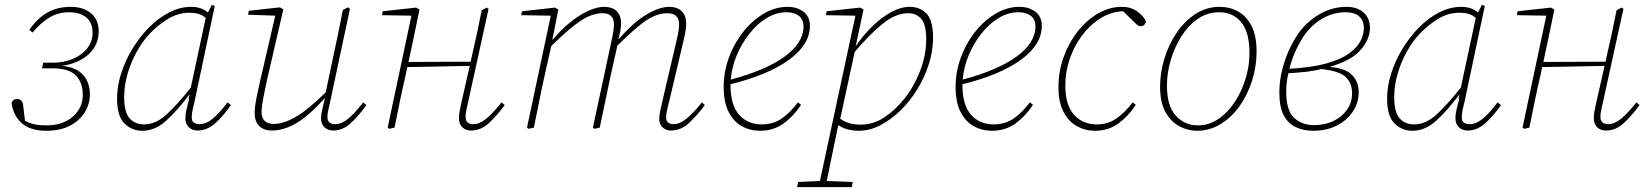

<svg xmlns="http://www.w3.org/2000/svg" viewBox="-20 -521 6724 784"><path d="M169 13Q105 13 70 -17Q35 -47 27 -100Q33 -117 49 -117Q59 -117 66.5 -110.5Q74 -104 75 -87L82 -28Q100 -18 120.5 -13.5Q141 -9 170 -9Q237 -9 277.5 -45Q318 -81 318 -133Q318 -184 289.5 -213Q261 -242 194 -242H152L156 -265H195Q243 -265 280 -281.5Q317 -298 337.5 -325.5Q358 -353 358 -387Q358 -429 332 -450Q306 -471 262 -471Q218 -471 182 -449.5Q146 -428 113 -388L100 -399Q132 -446 173 -469.5Q214 -493 269 -493Q321 -493 352 -466.5Q383 -440 383 -393Q383 -337 342 -299.5Q301 -262 233 -252Q290 -247 318.5 -216Q347 -185 347 -135Q347 -97 326.5 -63Q306 -29 266 -8Q226 13 169 13Z M487 -125Q487 -63 509 -38Q531 -13 568 -13Q616 -13 660 -53.5Q704 -94 759 -163L820 -448Q806 -460 790 -464.5Q774 -469 754 -469Q707 -469 665.5 -443.5Q624 -418 592 -384Q563 -354 539 -311Q515 -268 501 -220Q487 -172 487 -125ZM787 12Q765 12 751 -1.5Q737 -15 737 -38Q737 -55 741 -71.5Q745 -88 752 -116L750 -119L754 -136Q706 -72 660 -29.5Q614 13 561 13Q519 13 488.5 -16.5Q458 -46 458 -119Q458 -168 474.5 -220.5Q491 -273 520.5 -321.5Q550 -370 588.5 -409Q627 -448 671 -470.5Q715 -493 761 -493Q803 -493 829 -470L845 -501L857 -497L775 -109Q771 -93 767 -75.5Q763 -58 763 -41Q763 -26 772 -20Q781 -14 795 -14Q822 -14 849.5 -37Q877 -60 909 -103L923 -92Q891 -46 858 -17Q825 12 787 12Z M1090 12Q1058 12 1039 -6Q1020 -24 1020 -59Q1020 -85 1026.5 -117Q1033 -149 1040 -181L1104 -457L993 -461L996 -477L1123 -491L1137 -483L1070 -193Q1063 -162 1055.5 -123Q1048 -84 1048 -63Q1048 -41 1060 -28Q1072 -15 1099 -15Q1137 -15 1186.5 -43Q1236 -71 1310 -144L1338 -277Q1349 -327 1359.5 -378Q1370 -429 1380 -480L1401 -491L1409 -485L1328 -105Q1325 -90 1321 -73.5Q1317 -57 1317 -43Q1317 -14 1349 -14Q1375 -14 1402.5 -37Q1430 -60 1463 -103L1476 -92Q1444 -47 1411.5 -17.5Q1379 12 1341 12Q1319 12 1305 -1.5Q1291 -15 1291 -37Q1291 -54 1295.5 -72Q1300 -90 1307 -121Q1240 -47 1189 -17.5Q1138 12 1090 12Z M1570 5 1563 0 1660 -457 1540 -459 1543 -475 1679 -490 1693 -482 1667 -357 1648 -268 1902 -269 1905 -284Q1928 -382 1947 -479L1967 -490L1975 -485L1893 -111Q1889 -93 1885 -75.5Q1881 -58 1881 -44Q1881 -14 1913 -14Q1939 -14 1966.5 -37Q1994 -60 2028 -103L2041 -92Q2008 -47 1975.5 -17.5Q1943 12 1904 12Q1882 12 1868 -1Q1854 -14 1854 -39Q1854 -55 1857.5 -71Q1861 -87 1866 -111L1898 -252L1643 -247L1637 -217Q1624 -162 1613 -108Q1602 -54 1591 0Z M2720 12Q2699 12 2685.5 -1Q2672 -14 2672 -34Q2672 -53 2676 -68Q2680 -83 2684 -105L2736 -327Q2743 -356 2748 -379.5Q2753 -403 2753 -421Q2753 -467 2705 -467Q2677 -467 2649 -454.5Q2621 -442 2586 -413Q2551 -384 2501 -335L2474 -215Q2463 -161 2451.5 -107.5Q2440 -54 2429 0L2408 5L2401 0L2471 -326Q2477 -354 2482 -378.5Q2487 -403 2487 -421Q2487 -467 2440 -467Q2398 -467 2351.5 -436.5Q2305 -406 2231 -333L2204 -213Q2192 -160 2181.5 -106.5Q2171 -53 2160 0L2138 5L2132 0L2229 -457L2108 -459L2112 -475L2246 -490L2260 -482L2235 -357Q2294 -426 2350 -459.5Q2406 -493 2446 -493Q2481 -493 2498.5 -475Q2516 -457 2516 -427Q2516 -411 2513 -394.5Q2510 -378 2505 -359Q2564 -428 2618 -460.5Q2672 -493 2712 -493Q2746 -493 2764 -475Q2782 -457 2782 -426Q2782 -404 2777 -381Q2772 -358 2764 -325L2712 -105Q2708 -89 2704 -72.5Q2700 -56 2700 -42Q2700 -14 2731 -14Q2756 -14 2784 -37Q2812 -60 2846 -103L2858 -92Q2825 -47 2792 -17.5Q2759 12 2720 12Z M3191 -471Q3150 -471 3111 -447.5Q3072 -424 3040.5 -384Q3009 -344 2988.5 -295.5Q2968 -247 2964 -196Q3107 -234 3184 -290Q3261 -346 3261 -413Q3261 -442 3242 -456.5Q3223 -471 3191 -471ZM3083 13Q3043 13 3009.5 -5.5Q2976 -24 2955.5 -63.5Q2935 -103 2935 -167Q2935 -227 2956 -285Q2977 -343 3014 -390Q3051 -437 3098 -465Q3145 -493 3196 -493Q3234 -493 3260.5 -473.5Q3287 -454 3287 -415Q3287 -339 3202 -277Q3117 -215 2963 -177V-174Q2963 -92 2998 -52.5Q3033 -13 3091 -13Q3137 -13 3172 -37Q3207 -61 3238 -103L3251 -93Q3221 -47 3180 -17Q3139 13 3083 13Z M3688 -467Q3638 -467 3585.5 -425Q3533 -383 3470 -309L3411 -36Q3445 -12 3494 -12Q3548 -12 3593.5 -43.5Q3639 -75 3673 -118Q3710 -164 3736 -229Q3762 -294 3762 -361Q3762 -419 3742.5 -443Q3723 -467 3688 -467ZM3486 13Q3464 13 3442 7.5Q3420 2 3403 -10Q3388 61 3377 115Q3366 169 3356 218L3462 222L3458 243H3235L3239 222L3328 218L3473 -457L3352 -459L3356 -475L3492 -490L3506 -482L3474 -332Q3506 -379 3544 -415.5Q3582 -452 3620.5 -472.5Q3659 -493 3694 -493Q3738 -493 3764 -464.5Q3790 -436 3790 -367Q3790 -314 3773 -260Q3756 -206 3726 -157Q3696 -108 3657 -70Q3618 -32 3574.5 -9.5Q3531 13 3486 13Z M4138 -471Q4097 -471 4058 -447.5Q4019 -424 3987.5 -384Q3956 -344 3935.5 -295.5Q3915 -247 3911 -196Q4054 -234 4131 -290Q4208 -346 4208 -413Q4208 -442 4189 -456.5Q4170 -471 4138 -471ZM4030 13Q3990 13 3956.5 -5.5Q3923 -24 3902.5 -63.5Q3882 -103 3882 -167Q3882 -227 3903 -285Q3924 -343 3961 -390Q3998 -437 4045 -465Q4092 -493 4143 -493Q4181 -493 4207.5 -473.5Q4234 -454 4234 -415Q4234 -339 4149 -277Q4064 -215 3910 -177V-174Q3910 -92 3945 -52.5Q3980 -13 4038 -13Q4084 -13 4119 -37Q4154 -61 4185 -103L4198 -93Q4168 -47 4127 -17Q4086 13 4030 13Z M4451 13Q4411 13 4377 -6Q4343 -25 4322.5 -64.5Q4302 -104 4302 -165Q4302 -229 4323 -287.5Q4344 -346 4380.5 -392.5Q4417 -439 4463.5 -466Q4510 -493 4561 -493Q4599 -493 4625 -473.5Q4651 -454 4659 -434Q4659 -426 4653 -420Q4647 -414 4639 -414Q4629 -414 4621.5 -421Q4614 -428 4599 -443L4566 -475H4563Q4514 -472 4471.5 -445Q4429 -418 4397 -374.5Q4365 -331 4347.5 -278.5Q4330 -226 4330 -173Q4330 -92 4365.5 -52.5Q4401 -13 4459 -13Q4504 -13 4539 -37.5Q4574 -62 4605 -103L4618 -93Q4588 -47 4547 -17Q4506 13 4451 13Z M4867 13Q4830 13 4795.5 -5.5Q4761 -24 4739 -63.5Q4717 -103 4717 -167Q4717 -225 4735 -283Q4753 -341 4785.5 -388.5Q4818 -436 4862.5 -464.5Q4907 -493 4960 -493Q5002 -493 5036 -474Q5070 -455 5090.5 -415Q5111 -375 5111 -311Q5111 -249 5092.5 -191Q5074 -133 5041 -87Q5008 -41 4963.5 -14Q4919 13 4867 13ZM4871 -9Q4917 -9 4955.5 -35.5Q4994 -62 5022.5 -105.5Q5051 -149 5066.5 -201Q5082 -253 5082 -304Q5082 -390 5048 -430.5Q5014 -471 4958 -471Q4910 -471 4871 -444Q4832 -417 4804 -372.5Q4776 -328 4760.5 -275.5Q4745 -223 4745 -172Q4745 -88 4781.5 -48.5Q4818 -9 4871 -9Z M5314 -388Q5295 -364 5275.5 -324Q5256 -284 5245 -240Q5335 -245 5394.5 -261.5Q5454 -278 5487.5 -302Q5521 -326 5535 -353Q5549 -380 5549 -406Q5549 -438 5529.5 -454.5Q5510 -471 5475 -471Q5429 -471 5387.5 -449.5Q5346 -428 5314 -388ZM5342 13Q5304 13 5272.5 -1Q5241 -15 5222.5 -49Q5204 -83 5204 -143Q5204 -194 5217.5 -243.5Q5231 -293 5251.5 -333Q5272 -373 5291 -397Q5328 -442 5376 -467.5Q5424 -493 5479 -493Q5522 -493 5548 -470Q5574 -447 5574 -406Q5574 -363 5537.5 -319Q5501 -275 5413 -249V-247Q5471 -243 5499.5 -216Q5528 -189 5528 -145Q5528 -102 5504.5 -66Q5481 -30 5439 -8.5Q5397 13 5342 13ZM5232 -148Q5232 -69 5264.5 -39.5Q5297 -10 5346 -10Q5389 -10 5424 -26.5Q5459 -43 5480 -72.5Q5501 -102 5501 -141Q5501 -180 5476 -205.5Q5451 -231 5376 -239Q5348 -232 5314 -228Q5280 -224 5241 -222Q5232 -185 5232 -148Z M5673 -125Q5673 -63 5695 -38Q5717 -13 5754 -13Q5802 -13 5846 -53.5Q5890 -94 5945 -163L6006 -448Q5992 -460 5976 -464.5Q5960 -469 5940 -469Q5893 -469 5851.5 -443.5Q5810 -418 5778 -384Q5749 -354 5725 -311Q5701 -268 5687 -220Q5673 -172 5673 -125ZM5973 12Q5951 12 5937 -1.5Q5923 -15 5923 -38Q5923 -55 5927 -71.5Q5931 -88 5938 -116L5936 -119L5940 -136Q5892 -72 5846 -29.5Q5800 13 5747 13Q5705 13 5674.5 -16.5Q5644 -46 5644 -119Q5644 -168 5660.5 -220.5Q5677 -273 5706.5 -321.5Q5736 -370 5774.5 -409Q5813 -448 5857 -470.5Q5901 -493 5947 -493Q5989 -493 6015 -470L6031 -501L6043 -497L5961 -109Q5957 -93 5953 -75.5Q5949 -58 5949 -41Q5949 -26 5958 -20Q5967 -14 5981 -14Q6008 -14 6035.5 -37Q6063 -60 6095 -103L6109 -92Q6077 -46 6044 -17Q6011 12 5973 12Z M6204 5 6197 0 6294 -457 6174 -459 6177 -475 6313 -490 6327 -482 6301 -357 6282 -268 6536 -269 6539 -284Q6562 -382 6581 -479L6601 -490L6609 -485L6527 -111Q6523 -93 6519 -75.5Q6515 -58 6515 -44Q6515 -14 6547 -14Q6573 -14 6600.5 -37Q6628 -60 6662 -103L6675 -92Q6642 -47 6609.5 -17.5Q6577 12 6538 12Q6516 12 6502 -1Q6488 -14 6488 -39Q6488 -55 6491.5 -71Q6495 -87 6500 -111L6532 -252L6277 -247L6271 -217Q6258 -162 6247 -108Q6236 -54 6225 0Z"/></svg>

Font: Source Serif 4 SmText ExtraLight
Style: Italic
Weight: 200
Italic angle: -12°
Designer: Frank Grießhammer
Foundry: Adobe
Version: Version 4.005;hotconv 1.1.0;makeotfexe 2.6.0